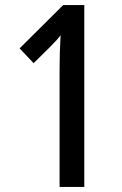

<svg xmlns="http://www.w3.org/2000/svg" viewBox="-20 -734 478 754"><path d="M311 0H214V-463Q214 -496 215 -530Q216 -564 218 -596Q209 -582 175 -548L112 -486L57 -544L228 -714H311Z"/></svg>

Font: Noto Sans Gujarati UI ExtraCondensed Medium
Style: Regular
Weight: 500
Width: 2
Designer: Jelle Bosma - Monotype Design Team, Universal Thirst
Foundry: Monotype Imaging Inc.
Version: Version 2.106; ttfautohint (v1.8.4.7-5d5b)